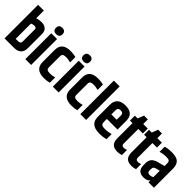

<svg xmlns="http://www.w3.org/2000/svg" viewBox="199 -1869 2992 2992"><g transform="rotate(45 1695.5 -372.5)"><path d="M52 -739H179V-569Q229 -587 288 -587Q346 -587 381.5 -554.5Q417 -522 417 -459V-147Q417 -73 375.5 -36.5Q334 0 265 0H52ZM287 -430Q287 -469 245 -469Q210 -469 180 -454V-117H232Q287 -117 287 -166Z M510 -571H638V0H510ZM502 -683Q502 -753 574 -753Q646 -753 646 -683Q646 -615 574 -615Q502 -615 502 -683Z M732 -424Q732 -589 920 -589Q989 -589 1039 -574V-457Q984 -472 940 -472Q897 -472 878.5 -459Q860 -446 860 -414V-170Q860 -138 878 -125Q896 -112 940 -112Q990 -112 1040 -128V-10Q988 5 920 5Q732 5 732 -160Z M1116 -571H1244V0H1116ZM1108 -683Q1108 -753 1180 -753Q1252 -753 1252 -683Q1252 -615 1180 -615Q1108 -615 1108 -683Z M1338 -424Q1338 -589 1526 -589Q1595 -589 1645 -574V-457Q1590 -472 1546 -472Q1503 -472 1484.5 -459Q1466 -446 1466 -414V-170Q1466 -138 1484 -125Q1502 -112 1546 -112Q1596 -112 1646 -128V-10Q1594 5 1526 5Q1338 5 1338 -160Z M1722 -739H1850V0H1722Z M2067 -339H2184V-433Q2184 -487 2125 -487Q2067 -487 2067 -433ZM1944 -161V-434Q1944 -509 1989 -551.5Q2034 -594 2125 -594Q2302 -594 2302 -434V-240H2067V-171Q2067 -136 2087 -121Q2107 -106 2158 -106Q2217 -106 2287 -125V-12Q2217 6 2146 6Q1944 6 1944 -161Z M2440 -686H2524V-584H2624V-476H2524V-152Q2524 -107 2571 -107Q2580 -107 2589.5 -108.5Q2599 -110 2606 -112Q2613 -114 2618 -115.5Q2623 -117 2627 -119L2631 -121V-7Q2586 8 2546 8Q2466 8 2431 -30Q2396 -68 2396 -140V-476H2340V-584H2401Z M2751 -686H2835V-584H2935V-476H2835V-152Q2835 -107 2882 -107Q2891 -107 2900.5 -108.5Q2910 -110 2917 -112Q2924 -114 2929 -115.5Q2934 -117 2938 -119L2942 -121V-7Q2897 8 2857 8Q2777 8 2742 -30Q2707 -68 2707 -140V-476H2651V-584H2712Z M3010 -570Q3065 -589 3157 -589Q3258 -589 3301 -547Q3344 -505 3344 -420V0H3224V-42Q3188 2 3116 2Q3045 2 3012.5 -32.5Q2980 -67 2980 -140V-174Q2980 -237 3009 -272Q3038 -307 3104 -325L3222 -356V-420Q3221 -451 3204.5 -464Q3188 -477 3144 -477Q3065 -477 3010 -456ZM3221 -112V-252L3155 -235Q3124 -226 3114.5 -212.5Q3105 -199 3105 -168V-140Q3105 -93 3153 -93Q3193 -93 3221 -112Z"/></g></svg>

Font: Khand ExtraBold
Style: Regular
Weight: 800
Designer: Sanchit Sawaria and Jyotish Sonowal (Devanagari), Satya Rajpurohit (Latin)
Foundry: Indian Type Foundry
Version: Version 2.000;PS 1.0;hotconv 1.0.79;makeotf.lib2.5.61930